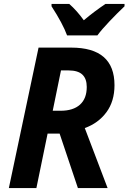

<svg xmlns="http://www.w3.org/2000/svg" viewBox="-20 -956 653 976"><path d="M176 -714H342Q562 -714 562 -523Q562 -441 521 -385.5Q480 -330 411 -305L527 0H376L283 -277H222L165 0H25ZM288 -393Q352 -393 386.5 -424Q421 -455 421 -514Q421 -556 398.5 -577Q376 -598 329 -598H290L248 -393ZM242 -924V-936H332Q370 -903 406 -853Q458 -897 516 -936H613V-924Q578 -891 537.5 -848.5Q497 -806 475 -776H321Q299 -836 242 -924Z"/></svg>

Font: Noto Sans Display
Style: Bold Italic
Weight: 700
Italic angle: -12°
Designer: Monotype Design team
Foundry: Monotype Imaging Inc.
Version: Version 1.000